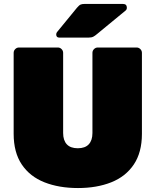

<svg xmlns="http://www.w3.org/2000/svg" viewBox="-20 -940 786 970"><path d="M374 10Q278 10 204.5 -19Q131 -48 90 -109Q49 -170 49 -264V-673Q49 -684 57 -692Q65 -700 76 -700H272Q283 -700 291 -692Q299 -684 299 -673V-268Q299 -231 317.5 -211Q336 -191 373 -191Q410 -191 428.5 -211Q447 -231 447 -268V-673Q447 -684 455 -692Q463 -700 474 -700H670Q681 -700 689 -692Q697 -684 697 -673V-264Q697 -170 656 -109Q615 -48 542 -19Q469 10 374 10ZM280 -750Q264 -750 264 -766Q264 -774 269 -779L369 -901Q380 -914 387.5 -917Q395 -920 406 -920H602Q621 -920 621 -900Q621 -893 616 -888L469 -767Q461 -760 452 -755Q443 -750 427 -750Z"/></svg>

Font: Rubik Black
Style: Regular
Weight: 900
Designer: Hubert and Fischer
Foundry: Hubert and Fischer
Version: Version 2.300;gftools[0.9.30]